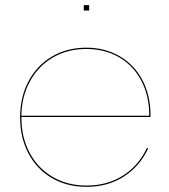

<svg xmlns="http://www.w3.org/2000/svg" viewBox="-20 -717 655 745"><path d="M564 -270V-263H63V-261Q63 -184 95 -124Q127 -64 184.5 -30.5Q242 3 316 3Q396 3 457 -35.5Q518 -74 550 -143L555 -141Q522 -71 460 -31.5Q398 8 316 8Q240 8 181.5 -26Q123 -60 90.5 -121.5Q58 -183 58 -261Q58 -340 90.5 -401.5Q123 -463 181.5 -497.5Q240 -532 315 -532Q388 -532 445 -498.5Q502 -465 533 -405.5Q564 -346 564 -270ZM559 -268V-270Q559 -345 528.5 -403.5Q498 -462 442.5 -494.5Q387 -527 315 -527Q242 -527 185.5 -494Q129 -461 96.5 -402Q64 -343 63 -268ZM326 -697V-676H305V-697Z"/></svg>

Font: Hepta Slab Hairline
Style: Regular
Weight: 400
Designer: Michael LaGattuta
Foundry: Michael LaGattuta
Version: Version 1.100; ttfautohint (v1.8) -l 8 -r 50 -G 200 -x 14 -D